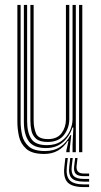

<svg xmlns="http://www.w3.org/2000/svg" viewBox="-20 -620 410 782"><path d="M160.2 7Q110 7 86.9 -13.9Q63.8 -34.8 57.2 -64.9Q50.8 -95 50.8 -122.2V-600H64V-124.5Q64 -98.2 69.9 -70.5Q75.8 -42.8 96.9 -23.8Q118 -4.8 163.8 -4.8Q199.5 -4.8 225.2 -21.8Q251 -38.8 266.5 -69.5H270.2L263.8 -11.8V0H250.2L250 -5.5L258.8 -45.8H256Q240.2 -20.8 216.2 -6.9Q192.2 7 160.2 7ZM302 0V-600H315.2V0ZM173.8 -41.8Q142 -41.8 127.1 -54.9Q112.2 -68 108 -88Q103.8 -108 103.8 -128.8V-600H117V-129.5Q117 -100.2 126.6 -76.9Q136.2 -53.5 175.5 -53.5Q213 -53.5 230.8 -77.6Q248.5 -101.8 248.5 -133.2V-600H262.2V-134Q262.2 -98.8 240.5 -70.2Q218.8 -41.8 173.8 -41.8ZM167 -17Q116.8 -17.2 97 -44.9Q77.2 -72.5 77.2 -125.2V-600H90.5V-126.8Q90.5 -80.2 107.4 -54.5Q124.2 -28.8 171.2 -28.8Q206.5 -28.8 229.6 -45.1Q252.8 -61.5 264.1 -86Q275.5 -110.5 275.5 -135.2V-600H288.8V0H275.5V-32L278.8 -100.5H275Q263.8 -64.8 236.2 -40.8Q208.8 -16.8 167 -17ZM256.2 23.5 252.2 59.2Q248 97.5 264 114.2Q280 131 321.8 131H343V142H321.8Q273.8 142 255.4 122.8Q237 103.5 242.2 59.2L246.2 23.5ZM295.8 23.5 292 55.5Q288.5 86.8 321.8 86.8H343V97.5H321.8Q297.5 97.5 288.4 87.8Q279.2 78 282.2 55.5L286.2 23.5ZM276.2 23.5 272.2 57.2Q268.8 84.8 280.2 96.8Q291.8 108.8 321.8 108.8H343V119.8H321.8Q285.5 119.8 271.8 105.2Q258 90.8 262.2 57.2L266.2 23.5Z"/></svg>

Font: Big Shoulders Inline Display
Style: Regular
Weight: 400
Designer: Patric King
Foundry: XO Type Co
Version: Version 1.000